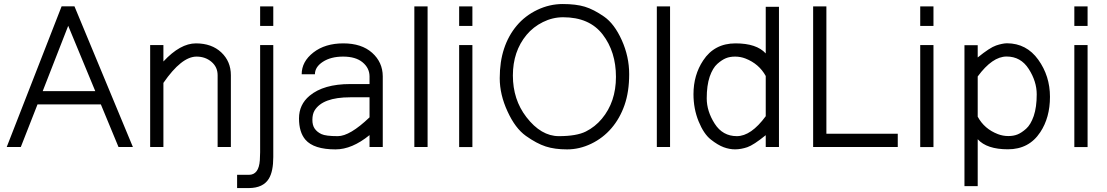

<svg xmlns="http://www.w3.org/2000/svg" viewBox="-20 -748 5633 977"><path d="M293.5 -715.8H358.9L656.2 0H583L493.2 -216.8H170.9L85.9 0H14.2ZM327.1 -616.7Q294.4 -532.2 262 -450Q229.5 -367.7 197.3 -284.2H464.8Z M811.5 -435.1Q897 -527.3 977.1 -527.3Q1057.1 -527.3 1106 -481.4Q1154.8 -435.5 1154.8 -365.2V0H1087.4V-365.2Q1087.4 -406.7 1056.2 -433.3Q1024.9 -460 980 -460Q903.8 -460 811.5 -326.2V0H744.1V-518.6H811.5Z M1370.6 -518.6V51.3Q1370.6 124 1348.1 161.1Q1319.3 208.5 1246.6 209H1186.5V141.6H1246.6Q1296.9 141.6 1302.2 67.4Q1303.7 46.9 1303.7 26.9V-518.6ZM1303.7 -616.2V-715.3H1370.6V-616.2Z M1860.4 -60.5Q1771 12.2 1687.5 12.2Q1576.7 12.2 1534.2 -37.1Q1501.5 -75.2 1501.5 -145.5Q1501.5 -215.8 1555.2 -260.7Q1626.5 -320.3 1762.2 -320.3H1860.4V-359.9Q1859.9 -402.3 1824.7 -431.2Q1789.6 -460 1726.1 -460Q1663.6 -460 1623 -433.6Q1582.5 -407.2 1582.5 -370.1H1515.1Q1515.1 -434.6 1574.7 -481Q1634.3 -527.3 1727.1 -527.3Q1819.8 -527.3 1873.5 -479.5Q1927.2 -431.6 1927.7 -359.9V0H1860.4ZM1860.4 -150.9V-252.9H1762.2Q1621.6 -252.9 1580.6 -185.5Q1569.8 -167 1569.6 -138.9Q1569.3 -110.8 1581.3 -93.5Q1593.3 -76.2 1615.5 -65.7Q1637.7 -55.2 1699 -55.2Q1760.3 -55.2 1860.4 -150.9Z M2155.8 -715.3V0H2088.4V-715.3Z M2383.8 -518.6V0.5H2316.4V-518.6ZM2316.4 -616.2V-715.3H2383.8V-616.2Z M2845.7 -660.2Q2792 -660.2 2742.7 -635.7Q2693.4 -611.3 2659.2 -570.3Q2589.8 -486.3 2589.8 -363.8Q2589.8 -241.2 2658.7 -151.9Q2733.4 -55.2 2823.7 -55.2Q2914.1 -55.2 2961.2 -78.9Q3008.3 -102.5 3042.5 -143.6Q3114.3 -229.5 3114.3 -356.9Q3114.3 -484.4 3046.9 -572.3Q2979.5 -660.2 2845.7 -660.2ZM2562.5 -181.2Q2522.9 -266.6 2522.9 -350.1Q2522.9 -433.6 2544.9 -500.2Q2566.9 -566.9 2609.4 -617.4Q2651.9 -668 2714.1 -697.8Q2776.4 -727.5 2843.5 -727.5Q2910.6 -727.5 2955.8 -713.9Q3001 -700.2 3053.7 -663.6Q3106.4 -627 3144 -543.5Q3181.6 -460 3181.6 -370.6Q3181.6 -281.2 3158 -213.4Q3134.3 -145.5 3091.3 -95.5Q3048.3 -45.4 2988.5 -16.6Q2928.7 12.2 2865.7 12.2Q2802.7 12.2 2756.8 -2.7Q2710.9 -17.6 2656.2 -56.4Q2601.6 -95.2 2562.5 -181.2Z M3389.6 -715.3V0H3322.3V-715.3Z M3943.8 0H3876.5V-60.1Q3814.5 -9.8 3782.7 1Q3751 11.7 3721.7 12Q3692.4 12.2 3662.6 1.2Q3632.8 -9.8 3596.9 -38.1Q3561 -66.4 3534.7 -130.9Q3508.8 -194.8 3508.8 -268.6Q3508.8 -366.2 3558.1 -440.4Q3615.2 -527.3 3722.7 -527.3Q3830.1 -527.3 3876.5 -476.1V-713.4H3943.8ZM3876.5 -156.7V-361.3Q3842.3 -423.3 3773.4 -450.2Q3748 -460 3720.9 -460Q3693.8 -460 3673.6 -451.7Q3653.3 -443.4 3630.1 -422.9Q3606.9 -402.3 3591.3 -357.9Q3576.2 -313 3576.2 -247.6Q3576.2 -182.1 3616.7 -118.7Q3657.2 -55.2 3729.5 -55.2Q3801.8 -55.2 3876.5 -156.7Z M4117.7 -715.3H4185.1V-67.4H4548.3V0H4117.7Z M4730 -518.6V0.5H4662.6V-518.6ZM4662.6 -616.2V-715.3H4730V-616.2Z M4887.7 -518.1H4955.1V-455.6Q5017.1 -505.9 5048.8 -516.6Q5080.6 -527.3 5104 -527.8Q5203.6 -527.3 5263.2 -444.3Q5322.8 -361.3 5322.8 -255.4Q5322.8 -149.4 5273.4 -75.2Q5216.3 11.7 5108.9 11.7Q5001.5 11.7 4955.1 -39.6V199.2H4887.7ZM4955.1 -358.9V-154.3Q4988.8 -91.8 5058.1 -65.4Q5083.5 -55.7 5110.6 -55.7Q5137.7 -55.7 5158 -64Q5178.2 -72.3 5201.4 -92.8Q5224.6 -113.3 5240.2 -157.7Q5255.4 -202.6 5255.4 -268.1Q5255.4 -333.5 5214.8 -397Q5174.3 -460.4 5102.1 -460.4Q5029.8 -460.4 4955.1 -358.9Z M5514.2 -518.6V0.5H5446.8V-518.6ZM5446.8 -616.2V-715.3H5514.2V-616.2Z"/></svg>

Font: AnjaliOldLipi
Style: Regular
Weight: 400
Designer: Kevin & Siji
Foundry: Core : Kevin & Siji
Modification : Hiran Venugopalan
Opentype mlm2 support: Rajeesh Nambiar
New Feature Table : Santhosh
Version: Version 7.1.0+20221109